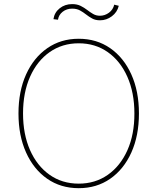

<svg xmlns="http://www.w3.org/2000/svg" viewBox="-20 -931 787 960"><path d="M674.7 -363.6Q674.7 -252.5 636.7 -168.3Q598.7 -84.2 530.9 -37.1Q463.1 9.9 373.6 9.9Q283.7 9.9 215.9 -37.3Q148.1 -84.5 110.3 -168.7Q72.4 -252.8 72.4 -363.6Q72.4 -474.8 110.4 -558.8Q148.4 -642.8 216.3 -690Q284.1 -737.2 373.6 -737.2Q463.1 -737.2 530.9 -690.2Q598.7 -643.1 636.7 -558.9Q674.7 -474.8 674.7 -363.6ZM652 -363.6Q652 -468 616.8 -547.1Q581.7 -626.1 519 -670.3Q456.3 -714.5 373.6 -714.5Q291.2 -714.5 228.5 -670.6Q165.8 -626.8 130.5 -547.8Q95.2 -468.8 95.2 -363.6Q95.2 -259.9 130 -180.9Q164.8 -101.9 227.5 -57.4Q290.1 -12.8 373.6 -12.8Q456.3 -12.8 519.2 -57Q582 -101.2 617.2 -180.2Q652.3 -259.2 652 -363.6ZM269.9 -832.4 247.2 -835.2Q252.1 -868.6 278.4 -889.6Q304.7 -910.5 340.9 -910.5Q365.4 -910.5 383.2 -901.6Q400.9 -892.8 415.7 -881.4Q430.4 -870 445.5 -861.2Q460.6 -852.3 480.1 -852.3Q504.3 -852.3 524.9 -867.5Q545.5 -882.8 551.1 -907.7L573.9 -902Q566.1 -869.7 539.2 -849.6Q512.4 -829.5 480.1 -829.5Q457.4 -829.5 441.1 -838.4Q424.7 -847.3 410.3 -858.7Q396 -870 379.8 -878.9Q363.6 -887.8 340.9 -887.8Q313.2 -887.8 293.3 -872.2Q273.4 -856.5 269.9 -832.4Z"/></svg>

Font: Inter UI Thin
Style: Regular
Weight: 100
Designer: Rasmus Andersson
Foundry: rsms
Version: 3.2;8d6f07862